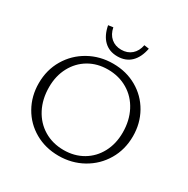

<svg xmlns="http://www.w3.org/2000/svg" viewBox="-191 -1028 1172 1200"><g transform="rotate(30 395.0 -427.5)"><path d="M251 -856 286 -861Q295 -815 324.5 -789.5Q354 -764 398 -764Q442 -764 471.5 -789.5Q501 -815 510 -861L545 -856Q532 -788 494.5 -752Q457 -716 398 -716Q339 -716 301.5 -752Q264 -788 251 -856ZM57 -326Q57 -422 102.5 -499Q148 -576 226.5 -620Q305 -664 400 -664Q495 -664 571 -620.5Q647 -577 690 -501Q733 -425 733 -332Q733 -236 687.5 -159Q642 -82 563.5 -38Q485 6 390 6Q295 6 219 -37.5Q143 -81 100 -157Q57 -233 57 -326ZM666 -320Q666 -406 631 -473.5Q596 -541 533 -578.5Q470 -616 390 -616Q313 -616 253 -580.5Q193 -545 159 -481.5Q125 -418 125 -337Q125 -251 160 -183.5Q195 -116 257.5 -78.5Q320 -41 400 -41Q477 -41 537.5 -76.5Q598 -112 632 -175.5Q666 -239 666 -320Z"/></g></svg>

Font: Ysabeau SC Semilight
Style: Regular
Weight: 300
Designer: Christian Thalmann (Catharsis Fonts)
Version: Version 0.003